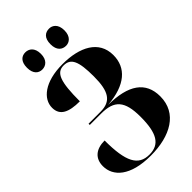

<svg xmlns="http://www.w3.org/2000/svg" viewBox="-278 -1011 1109 1109"><g transform="rotate(-45 277.0 -456.5)"><path d="M360 -784C386 -784 416 -803 416 -854C416 -906 386 -924 360 -924C329 -924 302 -906 302 -854C302 -803 329 -784 360 -784ZM166 -784C194 -784 224 -803 224 -854C224 -906 194 -924 166 -924C137 -924 110 -906 110 -854C110 -803 137 -784 166 -784ZM257 11C417 11 538 -55 538 -193C538 -312 454 -370 290 -371C441 -383 515 -450 515 -553C515 -671 410 -724 270 -724C124 -724 49 -660 49 -588C49 -524 100 -501 189 -501C189 -660 209 -714 269 -714C328 -714 348 -670 348 -545C348 -422 316 -374 231 -374H133V-364H226C333 -364 374 -320 374 -190C374 -55 339 1 256 1C165 1 130 -67 130 -240C58 -240 18 -204 18 -142C18 -60 89 11 257 11Z"/></g></svg>

Font: Noto Serif Display Condensed Black
Style: Regular
Weight: 900
Width: 3
Designer: Monotype Design Team
Foundry: Monotype Imaging Inc.
Version: Version 2.009